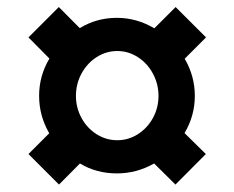

<svg xmlns="http://www.w3.org/2000/svg" viewBox="-20 -568 655 537"><path d="M496.6 -403.8Q524.9 -355 524.9 -299.8Q524.9 -244.1 496.1 -195.8L555.7 -137.2L470.7 -51.8L411.1 -110.8Q362.3 -83 307.1 -83Q249.5 -83 203.6 -110.8L145 -51.8L59.6 -137.2L117.7 -195.3Q89.4 -244.1 89.4 -299.8Q89.4 -356 118.2 -404.3L59.6 -463.4L144.5 -548.3L203.1 -489.3Q250 -518.1 307.1 -518.1Q362.3 -518.1 411.6 -488.8L471.2 -548.3L556.2 -463.4ZM192.4 -299.8Q192.4 -266.6 208 -238Q223.6 -209.5 250.2 -192.6Q276.9 -175.8 308.1 -175.8Q338.9 -175.8 365.5 -192.6Q392.1 -209.5 407.7 -238Q423.3 -266.6 423.3 -299.8Q423.3 -333 407.7 -362.1Q392.1 -391.1 365.5 -408.2Q338.9 -425.3 308.1 -425.3Q276.9 -425.3 250.2 -408.2Q223.6 -391.1 208 -362.3Q192.4 -333.5 192.4 -299.8Z"/></svg>

Font: TypoPRO Playfair Display SC
Style: Bold
Weight: 700
Designer: Claus Eggers Sørensen
Foundry: Claus Eggers Sørensen
Version: Version 1.004;PS 001.004;hotconv 1.0.70;makeotf.lib2.5.58329